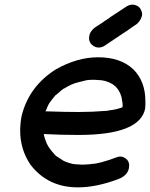

<svg xmlns="http://www.w3.org/2000/svg" viewBox="-20 -790 647 828"><path d="M316 18Q187 18 112 -79Q67 -145 67 -226Q67 -257 73 -289Q104 -417 221 -491Q313 -543 403 -543Q500 -543 555 -491Q607 -439 607 -354V-339Q607 -331 606 -322Q584 -208 318 -208Q242 -208 169 -212L170 -205L174 -191L182 -170L189 -158V-157Q202 -138 219 -120L224 -116L255 -96Q256 -96 257.5 -95Q259 -94 261 -93.5Q263 -93 264 -92Q277 -87 294 -83Q299 -83 301 -82L331 -80Q350 -80 369 -82Q374 -82 374 -83Q406 -83 484 -112Q492 -115 499 -115Q510 -115 523 -106Q537 -95 537 -77Q537 -71 536 -65Q530 -33 491 -18Q396 18 316 18ZM318 -307Q377 -307 439 -312Q443 -313 448 -313Q448 -314 450 -314Q481 -317 507 -327H508Q509 -330 509 -335Q509 -346 505 -365V-367Q505 -369 504 -370V-371Q499 -389 493 -397V-398Q487 -408 479 -416L477 -418Q466 -428 454 -433L450 -435Q434 -442 417 -444L386 -446Q364 -446 353 -444L321 -436Q291 -430 256 -408Q253 -408 249 -403H248Q240 -397 233 -390L218 -378Q203 -360 195 -348L194 -347Q194 -346 193 -346Q187 -336 183.5 -326.5Q180 -317 176 -310Q259 -307 318 -307ZM528 -657 525 -655H524Q516 -649 507 -644Q505 -643 505 -642Q502 -640 500 -639Q465 -615 430 -592Q418 -585 406 -585Q399 -585 393 -587Q374 -594 367 -610Q364 -618 364 -625Q364 -630 365 -635Q366 -641 369 -648Q379 -666 398 -677Q412 -686 427 -696Q430 -699 434 -701L452 -713L457 -717Q491 -740 527 -763Q539 -770 551 -770Q557 -770 564 -768Q583 -762 589 -745Q593 -737 593 -728Q593 -725 592 -721Q590 -715 587 -708Q577 -689 559 -679Q544 -669 530 -659Z"/></svg>

Font: Bad Comic
Style: Italic
Weight: 400
Italic angle: -11°
Designer: GGBotNet
Foundry: GGBotNet
Version: 0.95